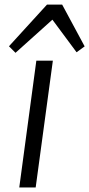

<svg xmlns="http://www.w3.org/2000/svg" viewBox="-20 -826 393 846"><path d="M48.3 -593.3 19.5 -622.1 187 -805.7H253.9L353 -621.6L317.4 -595.7L210.9 -739.3ZM64.9 0 140.1 -558.6H212.9L137.2 0Z"/></svg>

Font: HaufeMerriweatherSansLt
Style: Italic
Weight: 300
Designer: Eben Sorkin ( eben@eyebytes.com )
Foundry: Eben Sorkin
Version: Version 1.56